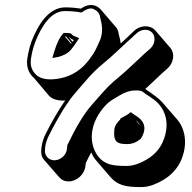

<svg xmlns="http://www.w3.org/2000/svg" viewBox="-20 -702 780 781"><path d="M280 -539C279 -537 277 -534 275 -532L259 -552C263 -548 270 -543 280 -539ZM327 -23 329 -39C336 -54 344 -69 351 -82C356 -72 361 -61 368 -53L429 18C459 53 494 59 555 59C571 59 587 56 605 49C657 29 693 -2 714 -44C748 -118 731 -181 700 -217L639 -287C627 -301 601 -319 587 -329L578 -335C576 -337 573 -338 571 -340C593 -360 617 -383 637 -402L662 -424C687 -447 692 -485 673 -507L612 -578C592 -601 552 -601 526 -577L502 -554C492 -545 482 -535 471 -525C470 -536 467 -548 464 -559L461 -573C459 -580 457 -586 452 -591L391 -662C373 -683 344 -691 309 -667C289 -670 269 -672 246 -672C196 -672 153 -634 118 -557C104 -527 96 -496 91 -463C86 -429 98 -402 119 -384L179 -313C193 -297 217 -292 245 -293C221 -258 194 -214 166 -158C157 -141 152 -123 149 -105L148 -94C146 -78 149 -64 159 -52L220 18C230 30 243 36 259 36C291 36 322 9 327 -23ZM269 -524 244 -553H249L271 -527C270 -526 270 -525 269 -524ZM550 -192 532 -213C540 -207 546 -201 550 -192ZM163 -94 164 -105C166 -121 172 -137 180 -153C221 -234 257 -291 288 -326C321 -364 357 -409 398 -442C440 -476 473 -510 511 -544L536 -567C555 -584 584 -586 599 -569C614 -553 611 -523 592 -505L567 -483C532 -451 494 -413 456 -382C416 -350 387 -313 354 -276C321 -239 288 -183 254 -112L252 -94C249 -70 225 -50 201 -50C177 -50 160 -70 163 -94ZM470 -220 469 -216C458 -205 447 -192 445 -175C443 -151 444 -129 462 -121C471 -117 482 -116 498 -116C519 -116 537 -124 553 -138C575 -172 572 -203 542 -225C534 -231 526 -235 521 -239L512 -246L502 -238C502 -238 480 -225 470 -220ZM568 -323 578 -316C585 -312 592 -307 603 -299C647 -269 679 -205 640 -120C622 -83 590 -55 541 -36C525 -30 510 -27 496 -27C438 -27 406 -32 379 -66C336 -124 348 -207 408 -272C427 -293 444 -300 465 -313C488 -327 509 -334 530 -334H540C551 -334 560 -331 568 -323ZM311 -651C330 -664 347 -672 361 -665C376 -658 383 -649 386 -639L389 -624C398 -591 398 -561 384 -532C370 -503 370 -496 344 -461C313 -419 274 -394 228 -384C180 -374 148 -380 129 -396C109 -414 102 -435 106 -463C110 -494 119 -523 132 -552C166 -627 204 -657 244 -657C269 -657 290 -655 311 -651ZM287 -553C274 -558 273 -561 268 -566C263 -567 255 -568 251 -568H239C222 -550 212 -529 199 -487L193 -466L215 -470C236 -475 255 -484 268 -499C278 -511 285 -521 292 -532L302 -547Z"/></svg>

Font: AppleStorm
Style: ShdXbdIta
Weight: 800
Foundry: Cannot Into Space Fonts
Version: Version 1.01